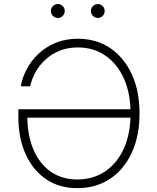

<svg xmlns="http://www.w3.org/2000/svg" viewBox="-20 -931 783 960"><path d="M366.7 9.8Q275.4 9.8 209.5 -35.6Q143.6 -81.1 107.7 -161.4Q71.8 -241.7 71.8 -345.7V-384.8H644.5V-342.8H101.1L116.7 -349.1Q116.7 -257.3 146.2 -185.8Q175.8 -114.3 231.9 -74Q288.1 -33.7 366.7 -33.7Q446.3 -33.7 506.3 -74.5Q566.4 -115.2 599.6 -189.2Q632.8 -263.2 632.8 -363.3Q632.8 -464.4 599.4 -538.6Q565.9 -612.8 506.3 -653.3Q446.8 -693.8 369.1 -693.8Q318.8 -693.8 278.3 -677.5Q237.8 -661.1 207.5 -633.3Q177.2 -605.5 158 -570.8Q138.7 -536.1 130.9 -499.5H84Q91.3 -543.5 113.8 -585.7Q136.2 -627.9 172.4 -662.1Q208.5 -696.3 258.1 -716.8Q307.6 -737.3 369.1 -737.3Q460.9 -737.3 530.3 -690.9Q599.6 -644.5 638.7 -560.5Q677.7 -476.6 677.7 -363.3Q677.7 -278.8 655.5 -210.4Q633.3 -142.1 592.3 -92.8Q551.3 -43.5 493.9 -16.8Q436.5 9.8 366.7 9.8ZM469.2 -841.3Q455.1 -841.3 444.8 -851.6Q434.6 -861.8 434.6 -876.5Q434.6 -890.6 444.8 -900.6Q455.1 -910.6 469.2 -910.6Q483.4 -910.6 493.4 -900.6Q503.4 -890.6 503.4 -876.5Q503.4 -861.8 493.4 -851.6Q483.4 -841.3 469.2 -841.3ZM269.5 -841.3Q254.9 -841.3 244.6 -851.6Q234.4 -861.8 234.4 -876.5Q234.4 -890.6 244.6 -900.6Q254.9 -910.6 269.5 -910.6Q283.7 -910.6 293.7 -900.6Q303.7 -890.6 303.7 -876.5Q303.7 -861.8 293.7 -851.6Q283.7 -841.3 269.5 -841.3Z"/></svg>

Font: Inter 16pt ExtraLight
Style: Regular
Weight: 250
Version: Version 4.001;git-66647c0bb